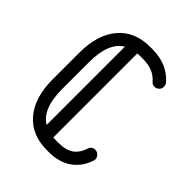

<svg xmlns="http://www.w3.org/2000/svg" viewBox="-192 -769 878 878"><g transform="rotate(45 247.0 -330.0)"><path d="M390 -133Q397 -154 419 -154Q431 -154 440.5 -144.5Q450 -135 450 -123Q450 -119 448 -113Q430 -58 386 -27Q342 4 276 4H263Q164 4 108.5 -61.5Q53 -127 53 -243V-416Q53 -533 108.5 -598.5Q164 -664 263 -664H276Q374 -664 429 -601Q437 -591 437 -580Q437 -567 428 -558Q419 -549 406 -549Q392 -549 384 -559Q365 -581 339.5 -591.5Q314 -602 276 -602H263Q253 -602 243 -601V-58Q253 -57 263 -57H276Q325 -57 351.5 -76Q378 -95 390 -133ZM115 -243Q115 -116 181 -77V-583Q115 -544 115 -416Z"/></g></svg>

Font: Libertine Sup Medium
Style: Regular
Weight: 500
Designer: Bastien Sozeau
Foundry: NBR — Bastien Sozeau
Version: Version 2.003; ttfautohint (v1.8.4.7-5d5b);gftools[0.9.33]